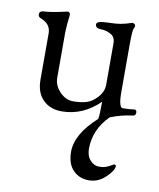

<svg xmlns="http://www.w3.org/2000/svg" viewBox="-80 -479 687 829"><g transform="rotate(10 263.5 -64.0)"><path d="M269 179.2Q269 101.1 359.9 19Q363.8 5.9 363.8 -57.1Q292 13.7 199.2 14.2Q148.4 14.6 116.7 -16.6Q85 -47.9 85 -105V-308.1Q85 -348.1 42 -365.2Q28.8 -369.1 28.8 -381.8Q28.8 -394.5 43.9 -397Q79.1 -397.9 147 -414.1Q154.3 -415 158.2 -411.1Q162.1 -407.2 161.1 -399.9Q155.3 -354 154.8 -323.2V-127.9Q154.3 -91.8 180.7 -64.5Q207 -37.1 238.8 -37.1Q296.9 -37.1 323.2 -57.1Q368.2 -90.3 368.2 -131.8V-314.9Q368.2 -341.8 347.2 -353Q326.2 -364.3 303.2 -364.3Q280.3 -364.3 279.8 -381.8Q279.8 -396.5 322.3 -397.5Q364.7 -398.4 385.3 -402.3Q405.8 -405.8 432.1 -415H434.1Q440.9 -415 445.3 -409.2Q449.7 -403.3 443.8 -393.6Q438 -383.8 438 -326.2V-113.8Q438 -44.9 456.1 -44.9Q486.8 -44.9 502 -47.9Q517.1 -50.8 517.1 -36.1Q517.1 -21.5 502.9 -21Q454.1 -15.1 407.2 3.9Q343.3 67.9 342.8 151.9Q342.8 184.1 359.9 202.6Q377 221.2 397.5 221.2Q418 221.7 431.6 215.8Q445.3 210 453.1 205.1Q460.9 200.2 461.9 200.2Q469.7 200.2 470.2 207Q470.2 226.1 438.5 256.3Q406.2 287.1 365.2 287.1Q324.2 287.1 296.9 259.8Q269.5 232.4 269 179.2Z"/></g></svg>

Font: EBGaramond
Style: Regular
Weight: 400
Version: Version 000.012g